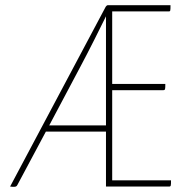

<svg xmlns="http://www.w3.org/2000/svg" viewBox="-20 -720 715 741"><path d="M413 -24V-372H610C618 -372 618 -376 618 -396H413V-676H632C638 -676 638 -680 638 -700H396C393 -700 389 -696 388 -694L19 0C26 1 31 1 33 1C40 1 44 0 47 -6L157 -212H389V0H632C640 0 640 -3 640 -24ZM389 -236H170L292 -466C324 -526 364 -606 389 -657Z"/></svg>

Font: Yanone Kaffeesatz Extra Light
Style: Regular
Weight: 200
Designer: Yanone (Cyrillic: Daniel Pouzeot & Huerta Tipografica)
Foundry: Yanone
Version: Version 1.100;PS 001.100;hotconv 1.0.70;makeotf.lib2.5.58329